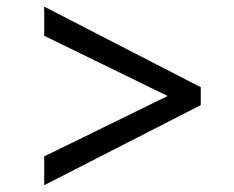

<svg xmlns="http://www.w3.org/2000/svg" viewBox="-20 -588 708 580"><path d="M113.5 -28.5V-115.5L486.5 -298L113.5 -480V-568L586.5 -324.5V-270.5Z"/></svg>

Font: Merriweather 36pt SemiBold
Style: Regular
Weight: 600
Version: Version 2.100